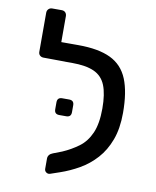

<svg xmlns="http://www.w3.org/2000/svg" viewBox="-82 -773 687 846"><g transform="rotate(10 262.0 -350.0)"><path d="M200 9Q191 12 183 6.5Q175 1 175 -9V-55Q175 -64 180.5 -71Q186 -78 197 -82L236 -97Q275 -114 307.5 -138Q340 -162 358.5 -204Q377 -246 377 -314Q377 -379 361.5 -417.5Q346 -456 309.5 -472.5Q273 -489 210 -489H180Q170 -489 163.5 -495.5Q157 -502 157 -512V-548Q157 -558 163.5 -564.5Q170 -571 180 -571H224Q315 -571 369 -545Q423 -519 446.5 -461.5Q470 -404 470 -311Q470 -241 451 -190Q432 -139 399.5 -103Q367 -67 326 -43.5Q285 -20 241 -5ZM202 -489 83 -490Q73 -490 66.5 -496Q60 -502 60 -512V-687Q60 -697 66.5 -703.5Q73 -710 83 -710H125Q136 -710 142 -703.5Q148 -697 148 -687V-571H204ZM195 -253Q173 -253 173 -275V-306Q173 -328 195 -328H226Q248 -328 248 -306V-275Q248 -253 226 -253Z"/></g></svg>

Font: DVN-Rubik
Style: Regular
Weight: 400
Designer: Hubert and Fischer
Foundry: Hubert & Fischer
Version: Version 2.102